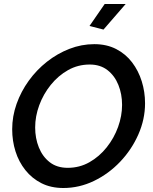

<svg xmlns="http://www.w3.org/2000/svg" viewBox="-20 -936 765 961"><path d="M297 5Q235 5 187.5 -19Q140 -43 107 -84.5Q74 -126 57.5 -178.5Q41 -231 41 -289Q41 -354 63 -416Q85 -478 124 -532Q163 -586 215 -627Q267 -668 327.5 -691.5Q388 -715 452 -715Q514 -715 561.5 -690.5Q609 -666 641 -624Q673 -582 689.5 -529Q706 -476 706 -419Q706 -339 672.5 -263Q639 -187 581.5 -126.5Q524 -66 450.5 -30.5Q377 5 297 5ZM319 -96Q378 -96 427.5 -124Q477 -152 514 -198.5Q551 -245 571 -300.5Q591 -356 591 -411Q591 -465 572.5 -511Q554 -557 518 -585Q482 -613 429 -613Q370 -613 320.5 -585Q271 -557 234 -511Q197 -465 176.5 -409.5Q156 -354 156 -298Q156 -244 174.5 -198Q193 -152 229 -124Q265 -96 319 -96ZM498 -788 428 -806 504 -916H609Z"/></svg>

Font: Raleway SemiBold
Style: Italic
Weight: 600
Italic angle: -12°
Designer: Matt McInerney, Pablo Impallari, Rodrigo Fuenzalida
Foundry: Matt McInerney, Pablo Impallari, Rodrigo Fuenzalida
Version: Version 4.026